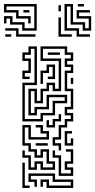

<svg xmlns="http://www.w3.org/2000/svg" viewBox="-62 -926 472 952"><path d="M229 -180V-204H199V-246H229V-306H259V-336H289V-354H259V-396H289V-474H259V-576H289V-594H259V-636H289V-654H259V-684H151V-636H241V-474H199V-504H181V-474H151V-414H109V-474H91V-366H109V-396H169V-456H271V-414H211V-354H151V-324H49V-516H109V-684H91V-654H61V-636H91V-564H61V-546H85V-534H49V-576H79V-624H49V-666H79V-696H121V-504H61V-336H139V-366H199V-426H259V-444H181V-384H121V-354H79V-486H121V-426H139V-486H169V-516H211V-486H229V-624H139V-696H271V-666H301V-624H271V-606H301V-564H271V-486H301V-384H271V-366H301V-324H271V-294H241V-234H211V-216H241V-180ZM175 -654V-666H235V-654ZM139 -510V-576H169V-606H211V-534H175V-546H199V-594H181V-564H151V-510ZM289 -510V-540H301V-510ZM169 -294V-330H181V-306H199V-336H229V-360H241V-324H211V-294ZM79 -84V-144H49V-180H61V-156H91V-96H109V-126H151V-96H199V-114H169V-174H151V-144H109V-174H79V-204H49V-306H91V-246H169V-264H139V-294H115V-306H151V-276H181V-234H79V-294H61V-216H91V-186H121V-156H139V-186H181V-126H211V-84H139V-114H121V-84ZM259 -204V-276H295V-264H271V-216H289V-240H301V-204ZM115 -204V-216H175V-204ZM229 -54V-144H199V-180H211V-156H241V-66H289V-84H259V-126H289V-174H265V-186H301V-114H271V-96H301V-54ZM49 6V-120H61V-6H85V6ZM169 6V-24H151V0H139V-36H181V-6H289V-24H199V-54H91V-36H121V0H109V-24H79V-66H211V-36H301V6ZM48 -774V-804H-12V-834H-30V-810H-42V-846H0V-816H60V-786H108V-894H-30V-876H30V-846H90V-810H78V-834H18V-864H-42V-906H120V-774ZM318 -744V-774H258V-906H300V-816H360V-786H378V-834H318V-876H384V-864H330V-846H390V-774H348V-804H288V-894H270V-786H330V-756H384V-744ZM324 -894V-906H354V-894ZM228 -870V-900H240V-870ZM54 -864V-876H84V-864ZM228 -744V-840H240V-756H294V-744ZM18 -744V-774H-36V-786H30V-756H114V-744ZM-36 -744V-756H-6V-744Z"/></svg>

Font: Rubik Maze
Style: Regular
Weight: 400
Designer: Hubert and Fischer, NaN
Foundry: Hubert and Fischer, NaN
Version: Version 2.200